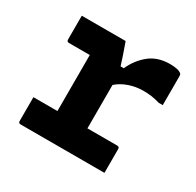

<svg xmlns="http://www.w3.org/2000/svg" viewBox="-125 -690 849 831"><g transform="rotate(30 300.0 -275.0)"><path d="M60 -130H180V-410H76Q65 -410 65 -421V-540H284Q284 -540 290.5 -522Q297 -504 305.5 -479Q314 -454 320 -434H336Q359 -485 399.5 -517.5Q440 -550 501 -550Q545 -550 559 -536Q562 -533 562 -526V-380H542Q518 -387 499.5 -389.5Q481 -392 458 -392Q423 -392 389 -380.5Q355 -369 330 -347V-130H479Q490 -130 490 -119V0H71Q60 0 60 -11Z"/></g></svg>

Font: Recursive Mn Lnr St XBd
Style: Regular
Weight: 800
Monospace: yes
Version: Version 1.079;hotconv 1.0.112;makeotfexe 2.5.65598; ttfautoh